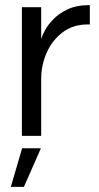

<svg xmlns="http://www.w3.org/2000/svg" viewBox="-20 -528 385 746"><path d="M65 0V-500H140V-377Q144 -390 155.5 -411.5Q167 -433 189 -455Q211 -477 244.5 -492.5Q278 -508 324 -508H329V-433H320Q264 -433 223.5 -402.5Q183 -372 161.5 -323.5Q140 -275 140 -220V0ZM22 198 66 48H139L73 198Z"/></svg>

Font: Questrial
Style: Regular
Weight: 400
Designer: Joe Prince, Laura Meseguer
Foundry: Joe Prince, Laura Meseguer
Version: Version 2.000; ttfautohint (v1.8.3)